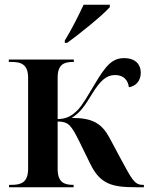

<svg xmlns="http://www.w3.org/2000/svg" viewBox="-20 -786 626 806"><path d="M252 -616V-606H262C317 -646 410 -721 441 -756V-766H331C310 -721 280 -661 252 -616ZM18 0H289V-10H287C250 -10 222 -20 222 -77V-276C267 -275 278 -263 314 -190L360 -96C401 -14 449 0 549 0H584V-10H580C544 -10 534 -33 487 -119L440 -207C407 -268 369 -291 281 -291C318 -314 336 -342 366 -391C401 -448 427 -471 463 -471C499 -471 517 -450 521 -420C547 -423 571 -444 571 -481C571 -514 550 -542 501 -542C452 -542 425 -513 376 -430C346 -380 326 -345 307 -325C280 -298 259 -287 222 -286V-460C222 -517 250 -526 288 -526H290V-536H17V-526H27C69 -526 98 -516 98 -459V-78C98 -20 69 -10 28 -10H18Z"/></svg>

Font: Noto Serif Display SemiCondensed SemiBold
Style: Regular
Weight: 600
Width: 4
Designer: Monotype Design Team
Foundry: Monotype Imaging Inc.
Version: Version 2.009